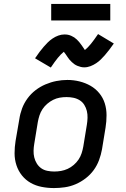

<svg xmlns="http://www.w3.org/2000/svg" viewBox="-20 -947 640 975"><path d="M254 8Q222 8 191.5 2Q161 -4 135.5 -18.5Q110 -33 91.5 -56Q73 -79 63.5 -108Q54 -137 54 -168.5Q54 -200 59 -231L78 -341Q82 -369 92 -396Q102 -423 119.5 -447Q137 -471 160.5 -489Q184 -507 211 -518.5Q238 -530 266 -535.5Q294 -541 322 -541Q354 -541 384 -533.5Q414 -526 439.5 -511.5Q465 -497 484 -474Q503 -451 512 -422.5Q521 -394 521 -362Q521 -330 516 -299L498 -189Q493 -161 483 -134Q473 -107 456 -83.5Q439 -60 415 -41.5Q391 -23 364 -11.5Q337 0 309 4Q281 8 254 8ZM255 -76Q273 -76 290 -79Q307 -82 323.5 -89.5Q340 -97 354.5 -109.5Q369 -122 379 -137Q389 -152 394.5 -169Q400 -186 403 -203L421 -313Q424 -331 424.5 -349Q425 -367 421 -383.5Q417 -400 408 -414.5Q399 -429 384.5 -438Q370 -447 353 -450.5Q336 -454 318 -454Q300 -454 283 -451Q266 -448 250 -440Q234 -432 220 -420Q206 -408 196 -393Q186 -378 180.5 -361Q175 -344 172 -327L154 -217Q151 -200 150.5 -182Q150 -164 154 -147.5Q158 -131 167 -116.5Q176 -102 189.5 -92.5Q203 -83 220.5 -79.5Q238 -76 255 -76ZM238 -604 158 -651Q170 -669 181 -683.5Q192 -698 202 -709.5Q212 -721 222.5 -731.5Q233 -742 247 -751.5Q261 -761 276.5 -766.5Q292 -772 307 -772Q317 -772 325 -770.5Q333 -769 342 -765Q351 -761 357 -757Q363 -753 370.5 -746Q378 -739 383 -732.5Q388 -726 392.5 -720Q397 -714 402 -706.5Q407 -699 411 -693Q426 -705 441.5 -724Q457 -743 478 -774L558 -726Q546 -709 535 -694.5Q524 -680 513.5 -668Q503 -656 492.5 -645.5Q482 -635 468.5 -626Q455 -617 439.5 -611Q424 -605 408 -605Q399 -605 390.5 -607Q382 -609 373.5 -612.5Q365 -616 358.5 -620.5Q352 -625 345 -631.5Q338 -638 332.5 -644.5Q327 -651 323 -657.5Q319 -664 313.5 -671.5Q308 -679 304 -684Q289 -672 273.5 -653Q258 -634 238 -604ZM240 -843V-927H540V-843Z"/></svg>

Font: Iosevka Curly MdExObl
Style: Regular
Weight: 500
Width: 7
Italic angle: -9°
Monospace: yes
Designer: Belleve Invis
Foundry: Belleve Invis
Version: Version 11.1.0; ttfautohint (v1.8.3)